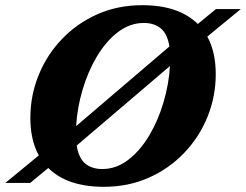

<svg xmlns="http://www.w3.org/2000/svg" viewBox="-52 -705 948 740"><path d="M779.5 -419.5Q779.5 -333 747.8 -254.8Q716 -176.5 658 -115.8Q600 -55 521.2 -20Q442.5 15 348 15Q207.5 15 134 -57.5L64.5 0H-31.5L97.5 -106Q65 -165.5 65 -250.5Q65 -337 96.8 -415.2Q128.5 -493.5 186.5 -554.2Q244.5 -615 323.2 -650Q402 -685 496.5 -685Q637 -685 710.5 -612.5L780 -670H876L747 -564Q779.5 -504.5 779.5 -419.5ZM502.5 -616.5Q448.5 -616.5 402.5 -581.2Q356.5 -546 321.8 -487.8Q287 -429.5 266.2 -359.2Q245.5 -289 241.5 -219L601 -526Q593 -575 567.5 -595.8Q542 -616.5 502.5 -616.5ZM342 -53.5Q396 -53.5 442 -88.8Q488 -124 522.8 -182.2Q557.5 -240.5 578.2 -310.8Q599 -381 603 -450.5L243.5 -144Q251.5 -95 277 -74.2Q302.5 -53.5 342 -53.5Z"/></svg>

Font: Newsreader Text ExtraBold
Style: Italic
Weight: 800
Italic angle: -17°
Designer: Hugues Gentile
Foundry: Production Type
Version: Version 1.001